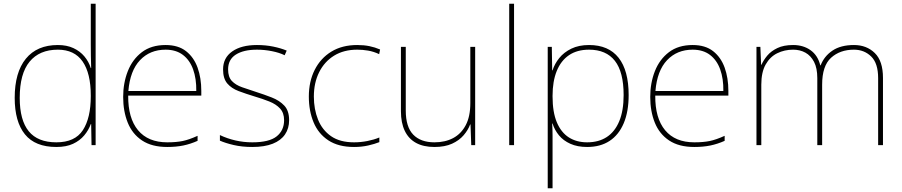

<svg xmlns="http://www.w3.org/2000/svg" viewBox="-20 -780 4848 1032"><path d="M283 10Q169 10 114 -58Q59 -126 59 -254Q59 -391 119 -464.5Q179 -538 291 -538Q339 -538 374.5 -521.5Q410 -505 433.5 -477Q457 -449 468 -414H470Q469 -448 468.5 -480Q468 -512 468 -543V-760H494V0H472L470 -113H468Q456 -80 432.5 -52Q409 -24 372.5 -7Q336 10 283 10ZM283 -15Q383 -15 425.5 -80.5Q468 -146 468 -263V-266Q468 -386 424 -449.5Q380 -513 291 -513Q192 -513 139 -448.5Q86 -384 86 -254Q86 -134 134.5 -74.5Q183 -15 283 -15Z M870 -538Q938 -538 980 -505Q1022 -472 1042 -416.5Q1062 -361 1062 -291V-266H669Q668 -145 722 -80Q776 -15 879 -15Q927 -15 961.5 -22Q996 -29 1042 -50V-23Q1004 -6 965.5 2Q927 10 879 10Q796 10 743.5 -25Q691 -60 666.5 -121Q642 -182 642 -259Q642 -334 667 -397.5Q692 -461 742.5 -499.5Q793 -538 870 -538ZM870 -513Q786 -513 732.5 -456.5Q679 -400 670 -291H1035Q1036 -357 1018 -407Q1000 -457 963 -485Q926 -513 870 -513Z M1534 -134Q1534 -90 1512 -57.5Q1490 -25 1446 -7.5Q1402 10 1336 10Q1281 10 1236 -0.5Q1191 -11 1162 -24V-54Q1202 -35 1246 -25Q1290 -15 1336 -15Q1427 -15 1467 -47Q1507 -79 1507 -134Q1507 -173 1485.5 -196.5Q1464 -220 1427.5 -234.5Q1391 -249 1347 -262Q1301 -276 1262.5 -290.5Q1224 -305 1201.5 -331.5Q1179 -358 1179 -407Q1179 -469 1228 -503.5Q1277 -538 1361 -538Q1408 -538 1449 -529.5Q1490 -521 1521 -508L1510 -483Q1482 -497 1441.5 -505Q1401 -513 1361 -513Q1289 -513 1247.5 -486.5Q1206 -460 1206 -407Q1206 -366 1226.5 -344.5Q1247 -323 1281.5 -311Q1316 -299 1356 -286Q1400 -272 1441 -256Q1482 -240 1508 -212.5Q1534 -185 1534 -134Z M1883 10Q1799 10 1745 -25.5Q1691 -61 1665.5 -122.5Q1640 -184 1640 -261Q1640 -342 1671.5 -404.5Q1703 -467 1761 -502.5Q1819 -538 1900 -538Q1936 -538 1965.5 -532Q1995 -526 2023 -514L2018 -489Q1988 -503 1958.5 -508Q1929 -513 1900 -513Q1828 -513 1776 -481Q1724 -449 1695.5 -392Q1667 -335 1667 -261Q1667 -193 1689.5 -137Q1712 -81 1759.5 -48Q1807 -15 1883 -15Q1919 -15 1954.5 -22Q1990 -29 2019 -41V-16Q1994 -6 1959 2Q1924 10 1883 10Z M2534 -528V0H2513L2509 -111H2507Q2496 -81 2472 -53Q2448 -25 2409.5 -7.5Q2371 10 2315 10Q2256 10 2216 -12Q2176 -34 2155.5 -77Q2135 -120 2135 -182V-528H2161V-186Q2161 -98 2201 -56.5Q2241 -15 2315 -15Q2373 -15 2416 -38Q2459 -61 2483.5 -107.5Q2508 -154 2508 -226V-528Z M2743 0H2717V-760H2743Z M3146 -538Q3251 -538 3305 -469.5Q3359 -401 3359 -269Q3359 -180 3332.5 -117.5Q3306 -55 3256.5 -22.5Q3207 10 3136 10Q3084 10 3046 -7Q3008 -24 2984.5 -52.5Q2961 -81 2950 -116H2948Q2950 -82 2950 -49.5Q2950 -17 2950 15V232H2924V-528H2946L2948 -402H2950Q2961 -437 2986 -468Q3011 -499 3051 -518.5Q3091 -538 3146 -538ZM3146 -513Q3082 -513 3038.5 -483.5Q2995 -454 2972.5 -398.5Q2950 -343 2950 -265V-262Q2950 -177 2973 -122.5Q2996 -68 3037.5 -41.5Q3079 -15 3136 -15Q3198 -15 3241.5 -43.5Q3285 -72 3308.5 -128.5Q3332 -185 3332 -269Q3332 -393 3285 -453Q3238 -513 3146 -513Z M3703 -538Q3771 -538 3813 -505Q3855 -472 3875 -416.5Q3895 -361 3895 -291V-266H3502Q3501 -145 3555 -80Q3609 -15 3712 -15Q3760 -15 3794.5 -22Q3829 -29 3875 -50V-23Q3837 -6 3798.5 2Q3760 10 3712 10Q3629 10 3576.5 -25Q3524 -60 3499.5 -121Q3475 -182 3475 -259Q3475 -334 3500 -397.5Q3525 -461 3575.5 -499.5Q3626 -538 3703 -538ZM3703 -513Q3619 -513 3565.5 -456.5Q3512 -400 3503 -291H3868Q3869 -357 3851 -407Q3833 -457 3796 -485Q3759 -513 3703 -513Z M4570 -538Q4638 -538 4682 -495Q4726 -452 4726 -361V0H4700V-360Q4700 -440 4662.5 -476.5Q4625 -513 4570 -513Q4495 -513 4447 -469.5Q4399 -426 4399 -325V0H4373V-360Q4373 -414 4355.5 -447.5Q4338 -481 4309 -497Q4280 -513 4243 -513Q4197 -513 4158 -494Q4119 -475 4095.5 -433.5Q4072 -392 4072 -325V0H4046V-528H4067L4071 -432H4073Q4084 -457 4104 -481Q4124 -505 4158 -521.5Q4192 -538 4243 -538Q4298 -538 4337 -510Q4376 -482 4389 -429H4391Q4410 -478 4454.5 -508Q4499 -538 4570 -538Z"/></svg>

Font: Noto Sans Armenian Thin
Style: Regular
Weight: 250
Version: Version 2.007